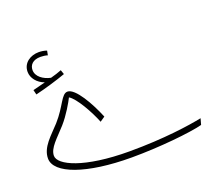

<svg xmlns="http://www.w3.org/2000/svg" viewBox="-120 -874 1211 1064"><g transform="rotate(-20 485.0 -341.5)"><path d="M109 -488C164 -501 242 -524 291 -542L282 -568C264 -561 241 -553 217 -547C174 -556 135 -583 135 -622C135 -652 156 -676 201 -676C215 -676 230 -674 243 -670L248 -696C235 -701 217 -704 201 -704C152 -704 106 -675 106 -622C106 -585 134 -550 176 -535C153 -529 133 -524 102 -516ZM487 21C649 21 837 2 909 -17L919 -53C845 -38 692 -15 487 -15C218 -15 84 -81 84 -135C84 -181 134 -221 184 -277C225 -323 262 -388 273 -411C310 -390 366 -290 392 -224L421 -244C385 -332 322 -444 276 -444C239 -444 226 -377 157 -300C109 -247 48 -199 48 -132C48 -43 220 21 487 21Z"/></g></svg>

Font: Noto Sans Arabic ExtLt
Style: Regular
Weight: 200
Designer: Monotype Design Team, Nadine Chahine, Nizar Qandah and Khaled Hosny
Foundry: Monotype Imaging Inc.
Version: Version 2.012